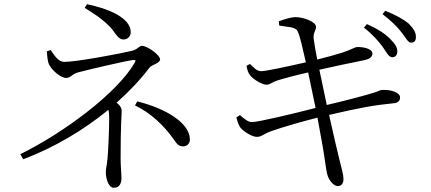

<svg xmlns="http://www.w3.org/2000/svg" viewBox="-20 -835 2040 909"><path d="M392 -815 381 -798C441 -761 485 -729 515 -691C533 -666 544 -648 565 -648C586 -648 599 -665 599 -683C599 -751 491 -795 392 -815ZM630 -355 619 -336C692 -301 755 -243 804 -173C819 -150 829 -142 847 -142C866 -142 879 -156 879 -174C879 -254 763 -322 630 -355ZM497 -276C497 -225 492 -111 489 -84C485 -45 481 -38 481 -19C481 6 492 54 519 54C547 54 555 31 555 9C555 -13 551 -51 551 -83C551 -248 556 -286 556 -311C556 -325 547 -337 532 -349C592 -402 645 -458 687 -514C698 -529 738 -535 738 -554C738 -574 678 -618 652 -618C638 -618 633 -601 603 -594C555 -582 342 -542 285 -542C254 -542 236 -576 220 -598L202 -592C203 -570 206 -542 212 -530C225 -503 267 -466 293 -466C316 -466 320 -485 352 -493C406 -507 572 -546 610 -551C623 -552 624 -549 617 -537C534 -393 278 -204 76 -105L90 -81C236 -136 376 -219 493 -315C496 -305 497 -293 497 -276Z M1792 -613C1810 -587 1820 -565 1836 -564C1850 -563 1860 -573 1861 -589C1862 -609 1852 -626 1828 -650C1804 -675 1767 -699 1717 -721L1703 -704C1745 -672 1772 -639 1792 -613ZM1880 -683C1901 -658 1910 -634 1926 -633C1940 -633 1949 -641 1949 -658C1950 -679 1940 -698 1916 -722C1892 -743 1854 -764 1804 -784L1791 -768C1835 -734 1859 -710 1880 -683ZM1099 -279C1105 -257 1110 -242 1118 -231C1134 -211 1176 -186 1197 -187C1219 -187 1230 -203 1267 -215C1320 -234 1412 -260 1483 -278L1507 -146C1517 -90 1524 -28 1529 -11C1535 15 1558 46 1579 46C1599 46 1606 30 1606 15C1606 -11 1598 -34 1587 -79C1577 -118 1559 -197 1538 -291C1689 -326 1751 -337 1842 -346C1868 -348 1874 -361 1874 -374C1874 -396 1833 -412 1788 -409C1779 -409 1774 -403 1746 -395C1712 -384 1606 -356 1527 -338L1492 -505C1554 -519 1648 -539 1704 -550C1728 -555 1743 -564 1743 -581C1743 -605 1698 -614 1668 -612C1659 -611 1643 -600 1601 -586C1566 -575 1526 -564 1482 -553C1474 -595 1469 -620 1465 -652C1462 -683 1477 -690 1476 -709C1475 -731 1420 -754 1377 -754C1361 -754 1325 -744 1300 -734L1302 -714C1337 -707 1377 -709 1388 -689C1400 -668 1414 -601 1428 -540C1346 -521 1239 -498 1217 -498C1194 -498 1181 -516 1164 -532L1147 -524C1151 -503 1154 -492 1163 -480C1177 -460 1221 -434 1241 -434C1260 -434 1265 -445 1293 -454C1332 -466 1385 -480 1439 -492L1474 -324C1375 -298 1202 -257 1173 -257C1157 -257 1142 -267 1116 -290Z"/></svg>

Font: Harano Aji Mincho K1
Style: Regular
Weight: 400
Foundry: Masamichi Hosoda
Version: HaranoAjiMinchoK1-Regular version 20230610;ttx 4.39.4